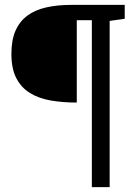

<svg xmlns="http://www.w3.org/2000/svg" viewBox="-20 -691 560 790"><path d="M431.2 79.1H357.9V-607.9H295.9V-269Q236.8 -269 187.3 -277.8Q137.7 -286.6 102.1 -309.1Q66.4 -331.5 46.6 -370.4Q26.9 -409.2 26.9 -469.2Q26.9 -526.4 43.9 -564.9Q61 -603.5 93 -627Q125 -650.4 170.4 -660.6Q215.8 -670.9 272.9 -670.9H493.2V-613.8L431.2 -605Z"/></svg>

Font: Charis SIL Am
Style: Bold
Weight: 700
Foundry: SIL International
Version: Version 5.000